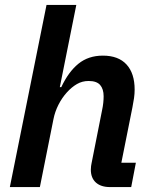

<svg xmlns="http://www.w3.org/2000/svg" viewBox="-20 -760 621 780"><path d="M20 0 169 -740H290L223 -406H229Q258 -468 298.5 -501Q339 -534 398 -534Q461 -534 494 -498Q527 -462 527 -396Q527 -379 524.5 -361.5Q522 -344 518 -324L473 -99H532L513 0H427Q390 0 369.5 -18.5Q349 -37 349 -71Q349 -79 350 -85.5Q351 -92 352 -97L395 -314Q398 -328 399.5 -342Q401 -356 401 -369Q401 -398 387 -414.5Q373 -431 340 -431Q314 -431 292.5 -418.5Q271 -406 252 -385Q232 -363 217.5 -334.5Q203 -306 197 -275L142 0Z"/></svg>

Font: IBM Plex Sans SemiBold
Style: Italic
Weight: 600
Italic angle: -11.31°
Designer: Mike Abbink, Paul van der Laan, Pieter van Rosmalen
Foundry: Bold Monday
Version: Version 3.201